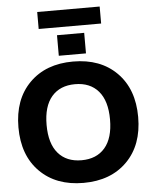

<svg xmlns="http://www.w3.org/2000/svg" viewBox="-67 -1118 936 1182"><g transform="rotate(-5 401.0 -526.5)"><path d="M317 -783V-910H485V-783ZM208 -958V-1063H594V-958ZM131.5 -639Q232 -740 401 -740Q570 -740 670.5 -639Q771 -538 771 -365Q771 -192 670.5 -91Q570 10 401 10Q232 10 131.5 -91Q31 -192 31 -365Q31 -538 131.5 -639ZM256.5 -190Q308 -130 401 -130Q494 -130 545.5 -190Q597 -250 597 -365Q597 -480 545.5 -540Q494 -600 401 -600Q308 -600 256.5 -540Q205 -480 205 -365Q205 -250 256.5 -190Z"/></g></svg>

Font: M PLUS 1p ExtraBold
Style: Regular
Weight: 800
Version: Version 1.062